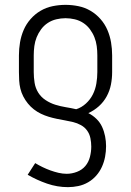

<svg xmlns="http://www.w3.org/2000/svg" viewBox="-20 -548 540 791"><path d="M260 223Q216 223 174 208.5Q132 194 94 172L125 124Q140 133 155.5 140.5Q171 148 187.5 154Q204 160 221 164Q238 168 255 168Q276 168 297 160Q318 152 331.5 136Q345 120 350.5 98.5Q356 77 356 56Q356 39 352.5 21.5Q349 4 339 -10Q329 -24 313.5 -32.5Q298 -41 281.5 -45Q265 -49 248 -52Q231 -55 214 -58.5Q197 -62 180.5 -67Q164 -72 148.5 -79.5Q133 -87 119.5 -97.5Q106 -108 95 -121.5Q84 -135 76 -150.5Q68 -166 64 -182.5Q60 -199 59 -216.5Q58 -234 58 -251V-320Q58 -347 62.5 -373.5Q67 -400 77.5 -424.5Q88 -449 106 -469.5Q124 -490 147 -503.5Q170 -517 196.5 -522.5Q223 -528 250 -528Q277 -528 303.5 -522.5Q330 -517 353 -503.5Q376 -490 394 -469.5Q412 -449 422.5 -424.5Q433 -400 437.5 -373.5Q442 -347 442 -320V-251Q442 -225 437 -199.5Q432 -174 419.5 -151Q407 -128 387.5 -110.5Q368 -93 344 -82Q362 -73 377 -58.5Q392 -44 400.5 -25.5Q409 -7 413 13.5Q417 34 417 54Q417 76 413 97.5Q409 119 400 139Q391 159 376.5 175.5Q362 192 343 203Q324 214 302.5 218.5Q281 223 260 223ZM294 -98Q316 -105 334 -121.5Q352 -138 362.5 -159Q373 -180 377 -204Q381 -228 381 -251V-320Q381 -339 378.5 -358Q376 -377 369 -394.5Q362 -412 350.5 -427.5Q339 -443 323 -453.5Q307 -464 288 -468.5Q269 -473 250 -473Q231 -473 212 -468.5Q193 -464 177 -453.5Q161 -443 149.5 -427.5Q138 -412 131 -394.5Q124 -377 121.5 -358Q119 -339 119 -320V-251Q119 -229 122.5 -207Q126 -185 137.5 -166.5Q149 -148 168 -135.5Q187 -123 208 -116.5Q229 -110 250.5 -106.5Q272 -103 294 -98Z"/></svg>

Font: Iosevka SS04 Light
Style: Regular
Weight: 300
Monospace: yes
Designer: Belleve Invis
Foundry: Belleve Invis
Version: Version 19.0.0; ttfautohint (v1.8.4)